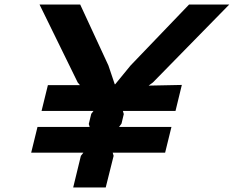

<svg xmlns="http://www.w3.org/2000/svg" viewBox="-20 -830 1035 850"><path d="M995 -810 657 -465 638 -451 785 -454 757 -339H524L528 -325L518 -283L507 -268H739L711 -154H479L483 -140L448 0H435H316H304L338 -140L349 -154H118L146 -268H377L373 -281L384 -326L394 -339H164L192 -453H334L324 -465L155 -810H335L460 -540L488 -457H490L558 -540L817 -810Z"/></svg>

Font: TypoPRO Sinkin Sans
Style: 600 SemiBold Italic
Weight: 600
Italic angle: -112°
Designer: Keith Bates
Foundry: K-Type
Version: Sinkin Sans (version 1.0)  by Keith Bates   •   © 2014   www